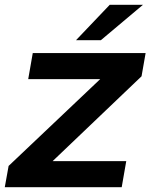

<svg xmlns="http://www.w3.org/2000/svg" viewBox="-39 -783 629 803"><path d="M470 0H-19L-3 -89L380 -452H79L98 -561H570L553 -464L181 -109H489ZM383 -615H279L420 -763H559Z"/></svg>

Font: Open Sauce One
Style: Bold Italic
Weight: 700
Italic angle: -10°
Designer: Alfredo Marco Pradil
Foundry: Creative Sauce Fz LLC
Version: Version 1.477